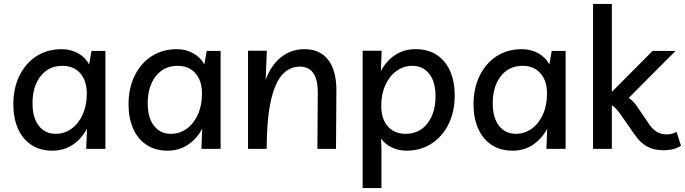

<svg xmlns="http://www.w3.org/2000/svg" viewBox="-20 -760 3496 980"><path d="M518 -500V0H420L424 -103Q396 -51 351 -21Q306 9 248 9Q183 9 138.5 -21.5Q94 -52 71 -105Q48 -158 48 -227Q48 -310 79.5 -374Q111 -438 166.5 -473.5Q222 -509 294 -509Q342 -509 379.5 -487.5Q417 -466 435 -431L447 -500ZM298 -424Q229 -424 187.5 -371.5Q146 -319 146 -233Q146 -159 178 -118Q210 -77 264 -77Q309 -77 345 -103Q381 -129 402 -175.5Q423 -222 423 -282Q423 -348 389.5 -386Q356 -424 298 -424Z M1106 -500V0H1008L1012 -103Q984 -51 939 -21Q894 9 836 9Q771 9 726.5 -21.5Q682 -52 659 -105Q636 -158 636 -227Q636 -310 667.5 -374Q699 -438 754.5 -473.5Q810 -509 882 -509Q930 -509 967.5 -487.5Q1005 -466 1023 -431L1035 -500ZM886 -424Q817 -424 775.5 -371.5Q734 -319 734 -233Q734 -159 766 -118Q798 -77 852 -77Q897 -77 933 -103Q969 -129 990 -175.5Q1011 -222 1011 -282Q1011 -348 977.5 -386Q944 -424 886 -424Z M1246 0V-501H1342L1336 -353Q1364 -428 1415 -468.5Q1466 -509 1534 -509Q1614 -509 1656 -453.5Q1698 -398 1697 -294L1695 0H1600L1602 -285Q1603 -420 1510 -420Q1461 -420 1423.5 -382Q1386 -344 1364 -252Q1342 -160 1341 0Z M1831 200V-501H1928L1924 -397Q1952 -450 1997 -479.5Q2042 -509 2101 -509Q2166 -509 2210.5 -479Q2255 -449 2278 -396Q2301 -343 2301 -274Q2301 -190 2269.5 -126.5Q2238 -63 2182.5 -27Q2127 9 2056 9Q2014 9 1980 -7.5Q1946 -24 1925 -52L1927 0V200ZM2051 -77Q2120 -77 2161.5 -130Q2203 -183 2203 -269Q2203 -342 2171 -383Q2139 -424 2085 -424Q2040 -424 2004 -398Q1968 -372 1947 -326Q1926 -280 1926 -220Q1926 -153 1959.5 -115Q1993 -77 2051 -77Z M2867 -500V0H2769L2773 -103Q2745 -51 2700 -21Q2655 9 2597 9Q2532 9 2487.5 -21.5Q2443 -52 2420 -105Q2397 -158 2397 -227Q2397 -310 2428.5 -374Q2460 -438 2515.5 -473.5Q2571 -509 2643 -509Q2691 -509 2728.5 -487.5Q2766 -466 2784 -431L2796 -500ZM2647 -424Q2578 -424 2536.5 -371.5Q2495 -319 2495 -233Q2495 -159 2527 -118Q2559 -77 2613 -77Q2658 -77 2694 -103Q2730 -129 2751 -175.5Q2772 -222 2772 -282Q2772 -348 2738.5 -386Q2705 -424 2647 -424Z M3007 0V-740H3103V-291L3311 -500H3428L3189 -260Q3211 -246 3230 -219L3294 -125Q3314 -97 3335 -85.5Q3356 -74 3383 -74Q3410 -74 3433 -87L3456 -16Q3435 -3 3413 2Q3391 7 3367 7Q3317 7 3282 -12.5Q3247 -32 3218 -75L3153 -168Q3126 -209 3103 -223V0Z"/></svg>

Font: Livvic Medium
Style: Regular
Weight: 500
Designer: Jacques Le Bailly, Baron von Fonthausen
Version: Version 1.001; ttfautohint (v1.8.2)